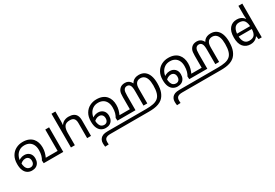

<svg xmlns="http://www.w3.org/2000/svg" viewBox="72 -2094 5371 3748"><g transform="rotate(-30 2757.5 -219.5)"><path d="M249 12Q196 12 152 -14.5Q108 -41 82.5 -97Q57 -153 57 -243Q57 -350 99.5 -422Q142 -494 212 -530Q282 -566 364 -566Q440 -566 494.5 -543.5Q549 -521 583.5 -481.5Q618 -442 634.5 -390.5Q651 -339 651 -280Q651 -216 637 -166Q623 -116 603 -72H870V-554H956V0H515L511 -63Q534 -98 548.5 -149.5Q563 -201 563 -269Q563 -340 538 -390Q513 -440 467.5 -466Q422 -492 360 -492Q290 -492 240 -458.5Q190 -425 163 -367.5Q136 -310 136 -237Q136 -170 151.5 -130.5Q167 -91 193.5 -73.5Q220 -56 253 -56Q279 -56 298.5 -67.5Q318 -79 329 -101Q340 -123 340 -155Q340 -205 314 -231.5Q288 -258 247 -258Q207 -258 172 -237Q137 -216 108 -184L93 -248Q123 -283 167.5 -305.5Q212 -328 261 -328Q333 -328 377.5 -284Q422 -240 422 -165Q422 -110 401 -70Q380 -30 341.5 -9Q303 12 249 12Z M1217 -537Q1217 -518 1215.5 -498Q1214 -478 1212 -462H1218Q1235 -490 1261 -508Q1287 -526 1319 -535.5Q1351 -545 1385 -545Q1450 -545 1493.5 -524.5Q1537 -504 1559 -461Q1581 -418 1581 -349V0H1494V-343Q1494 -408 1465 -440Q1436 -472 1374 -472Q1284 -472 1250.5 -421.5Q1217 -371 1217 -277V0H1129V-760H1217Z M2982 -566Q3058 -566 3110.5 -528Q3163 -490 3190 -418.5Q3217 -347 3217 -244Q3217 -122 3186 -44.5Q3155 33 3102 77Q3064 108 3016 125.5Q2968 143 2913.5 149.5Q2859 156 2800 156H1934Q1892 156 1869 162Q1846 168 1829 179Q1813 190 1804 210Q1795 230 1795 263Q1795 278 1796 291.5Q1797 305 1798 317L1716 321Q1713 303 1711 281.5Q1709 260 1709 243Q1709 199 1725 168.5Q1741 138 1766 119Q1784 106 1803.5 98.5Q1823 91 1848.5 87.5Q1874 84 1907 84H2778Q2871 84 2937 70.5Q3003 57 3045.5 22Q3088 -13 3108 -78.5Q3128 -144 3128 -247Q3128 -338 3108.5 -392Q3089 -446 3054.5 -470Q3020 -494 2976 -494Q2949 -494 2926 -485.5Q2903 -477 2886 -458Q2866 -435 2858 -404Q2850 -373 2850 -319V0H2764V-321Q2764 -370 2759 -404.5Q2754 -439 2739 -461Q2729 -476 2713 -485Q2697 -494 2674 -494Q2651 -494 2635.5 -485.5Q2620 -477 2609 -463Q2593 -441 2588.5 -406.5Q2584 -372 2584 -328V0H2498V-341Q2498 -390 2502.5 -423Q2507 -456 2519 -480Q2531 -504 2551 -524Q2572 -545 2601 -555.5Q2630 -566 2667 -566Q2706 -566 2736 -552Q2766 -538 2788 -510.5Q2810 -483 2823 -443L2802 -450Q2813 -483 2836.5 -509.5Q2860 -536 2896.5 -551Q2933 -566 2982 -566ZM1911 12Q1858 12 1814 -14.5Q1770 -41 1744.5 -97Q1719 -153 1719 -243Q1719 -350 1761.5 -422Q1804 -494 1874 -530Q1944 -566 2026 -566Q2102 -566 2156.5 -543.5Q2211 -521 2245.5 -481.5Q2280 -442 2296.5 -390.5Q2313 -339 2313 -280Q2313 -216 2299 -166Q2285 -116 2265 -72H2531L2529 0H2177L2173 -63Q2196 -98 2210.5 -149.5Q2225 -201 2225 -269Q2225 -340 2200 -390Q2175 -440 2129.5 -466Q2084 -492 2022 -492Q1952 -492 1902 -458.5Q1852 -425 1825 -367.5Q1798 -310 1798 -237Q1798 -170 1813.5 -130.5Q1829 -91 1855.5 -73.5Q1882 -56 1915 -56Q1941 -56 1960.5 -67.5Q1980 -79 1991 -101Q2002 -123 2002 -155Q2002 -205 1976 -231.5Q1950 -258 1909 -258Q1869 -258 1834 -237Q1799 -216 1770 -184L1755 -248Q1785 -283 1829.5 -305.5Q1874 -328 1923 -328Q1995 -328 2039.5 -284Q2084 -240 2084 -165Q2084 -110 2063 -70Q2042 -30 2003.5 -9Q1965 12 1911 12Z M4601 -566Q4677 -566 4729.5 -528Q4782 -490 4809 -418.5Q4836 -347 4836 -244Q4836 -122 4805 -44.5Q4774 33 4721 77Q4683 108 4635 125.5Q4587 143 4532.5 149.5Q4478 156 4419 156H3553Q3511 156 3488 162Q3465 168 3448 179Q3432 190 3423 210Q3414 230 3414 263Q3414 278 3415 291.5Q3416 305 3417 317L3335 321Q3332 303 3330 281.5Q3328 260 3328 243Q3328 199 3344 168.5Q3360 138 3385 119Q3403 106 3422.5 98.5Q3442 91 3467.5 87.5Q3493 84 3526 84H4397Q4490 84 4556 70.5Q4622 57 4664.5 22Q4707 -13 4727 -78.5Q4747 -144 4747 -247Q4747 -338 4727.5 -392Q4708 -446 4673.5 -470Q4639 -494 4595 -494Q4568 -494 4545 -485.5Q4522 -477 4505 -458Q4485 -435 4477 -404Q4469 -373 4469 -319V0H4383V-321Q4383 -370 4378 -404.5Q4373 -439 4358 -461Q4348 -476 4332 -485Q4316 -494 4293 -494Q4270 -494 4254.5 -485.5Q4239 -477 4228 -463Q4212 -441 4207.5 -406.5Q4203 -372 4203 -328V0H4117V-341Q4117 -390 4121.5 -423Q4126 -456 4138 -480Q4150 -504 4170 -524Q4191 -545 4220 -555.5Q4249 -566 4286 -566Q4325 -566 4355 -552Q4385 -538 4407 -510.5Q4429 -483 4442 -443L4421 -450Q4432 -483 4455.5 -509.5Q4479 -536 4515.5 -551Q4552 -566 4601 -566ZM3530 12Q3477 12 3433 -14.5Q3389 -41 3363.5 -97Q3338 -153 3338 -243Q3338 -350 3380.5 -422Q3423 -494 3493 -530Q3563 -566 3645 -566Q3721 -566 3775.5 -543.5Q3830 -521 3864.5 -481.5Q3899 -442 3915.5 -390.5Q3932 -339 3932 -280Q3932 -216 3918 -166Q3904 -116 3884 -72H4150L4148 0H3796L3792 -63Q3815 -98 3829.5 -149.5Q3844 -201 3844 -269Q3844 -340 3819 -390Q3794 -440 3748.5 -466Q3703 -492 3641 -492Q3571 -492 3521 -458.5Q3471 -425 3444 -367.5Q3417 -310 3417 -237Q3417 -170 3432.5 -130.5Q3448 -91 3474.5 -73.5Q3501 -56 3534 -56Q3560 -56 3579.5 -67.5Q3599 -79 3610 -101Q3621 -123 3621 -155Q3621 -205 3595 -231.5Q3569 -258 3528 -258Q3488 -258 3453 -237Q3418 -216 3389 -184L3374 -248Q3404 -283 3448.5 -305.5Q3493 -328 3542 -328Q3614 -328 3658.5 -284Q3703 -240 3703 -165Q3703 -110 3682 -70Q3661 -30 3622.5 -9Q3584 12 3530 12Z M5004 -238V-303H5380V-238ZM5175 10Q5075 10 5015 -59.5Q4955 -129 4955 -267Q4955 -405 5015.5 -475.5Q5076 -546 5176 -546Q5218 -546 5249 -535.5Q5280 -525 5303 -507Q5326 -489 5342 -467H5348Q5347 -480 5344.5 -505.5Q5342 -531 5342 -546V-760H5430V0H5359L5346 -72H5342Q5326 -49 5303 -30.5Q5280 -12 5248.5 -1Q5217 10 5175 10ZM5189 -63Q5274 -63 5308.5 -109.5Q5343 -156 5343 -250V-266Q5343 -366 5310 -419.5Q5277 -473 5188 -473Q5117 -473 5081.5 -416.5Q5046 -360 5046 -265Q5046 -169 5081.5 -116Q5117 -63 5189 -63Z"/></g></svg>

Font: hexltamil05
Style: Book
Weight: 400
Designer: Jelle Bosma - Monotype Design Team
Foundry: Monotype Imaging Inc.
Version: Version 2.003